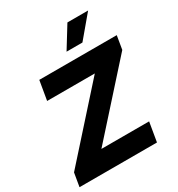

<svg xmlns="http://www.w3.org/2000/svg" viewBox="-219 -1096 1142 1235"><g transform="rotate(-30 351.5 -478.5)"><path d="M370.7 -796.5H488.6L623.2 -956.7H469.5ZM7.1 0H582.4L606.5 -142.8H252.1L686.8 -627.1L703.5 -727.3H128.2L104 -584.5H458.1L24.1 -100.1Z"/></g></svg>

Font: TID UI Extra Bold
Style: Italic
Weight: 800
Italic angle: -9.39999°
Designer: The TID Project Authors
Foundry: Bakken & Bæck
Version: Version 1.001;hotconv 1.0.109;makeotfexe 2.5.65596